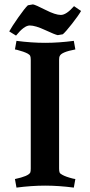

<svg xmlns="http://www.w3.org/2000/svg" viewBox="-20 -845 409 874"><path d="M249 -572V-78Q249 -65 251.5 -59.5Q254 -54 264 -49Q280 -40 312 -32L323 -30L316 9Q247 0 185.5 0Q124 0 55 9L48 -30Q110 -43 118 -60Q120 -65 120 -78V-572Q120 -585 117.5 -590.5Q115 -596 106 -601Q89 -610 58 -618L48 -620L55 -659Q124 -650 185.5 -650Q247 -650 316 -659L323 -620Q259 -608 252 -590Q249 -585 249 -572ZM53 -683 22 -702Q34 -724 63.5 -766Q93 -808 107 -821L130 -825Q142 -823 187 -800Q232 -777 257 -777Q282 -777 317 -817L349 -795Q337 -774 308 -737Q279 -700 266 -689L243 -685Q231 -687 186 -708Q141 -729 115.5 -729Q90 -729 53 -683Z"/></svg>

Font: Buenard
Style: Bold
Weight: 700
Foundry: FontFuror
Version: Version 1.002 2011